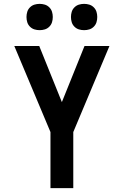

<svg xmlns="http://www.w3.org/2000/svg" viewBox="-20 -973 640 993"><path d="M241 0V-290L54 -735H183L300 -445L417 -735H546L359 -290V0ZM415 -817Q401 -817 388 -821Q375 -825 365 -835Q355 -845 351 -858Q347 -871 347 -885Q347 -899 351 -912Q355 -925 365 -935Q375 -945 388 -949Q401 -953 415 -953Q429 -953 442 -949Q455 -945 465 -935Q475 -925 479 -912Q483 -899 483 -885Q483 -871 479 -858Q475 -845 465 -835Q455 -825 442 -821Q429 -817 415 -817ZM185 -817Q171 -817 158 -821Q145 -825 135 -835Q125 -845 121 -858Q117 -871 117 -885Q117 -899 121 -912Q125 -925 135 -935Q145 -945 158 -949Q171 -953 185 -953Q199 -953 212 -949Q225 -945 235 -935Q245 -925 249 -912Q253 -899 253 -885Q253 -871 249 -858Q245 -845 235 -835Q225 -825 212 -821Q199 -817 185 -817Z"/></svg>

Font: R Plex Mono
Style: Bold
Weight: 700
Monospace: yes
Designer: Belleve Invis
Foundry: Belleve Invis
Version: Version 31.8.0